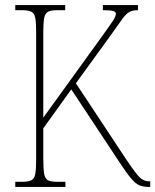

<svg xmlns="http://www.w3.org/2000/svg" viewBox="-20 -734 610 754"><path d="M40 0V-20H66Q91 -20 103 -26Q115 -32 118.5 -51Q122 -70 122 -108V-607Q122 -645 118.5 -663.5Q115 -682 103 -688Q91 -694 66 -694H40V-714H236V-694H206Q181 -694 169 -688Q157 -682 153.5 -663.5Q150 -645 150 -607V-272L379 -589Q412 -635 423.5 -652.5Q435 -670 435 -680Q435 -688 423.5 -691Q412 -694 384 -694V-714H522V-694Q499 -694 485.5 -685.5Q472 -677 457 -655Q442 -633 413 -593L278 -407L477 -106Q500 -72 514.5 -53.5Q529 -35 540.5 -28.5Q552 -22 566 -22H570V0H564Q542 0 527 -6.5Q512 -13 495 -33Q478 -53 451 -94L260 -383L150 -230V-111Q150 -71 153.5 -51.5Q157 -32 168.5 -26Q180 -20 206 -20H237V0Z"/></svg>

Font: Noto Serif Tamil Condensed Thin
Style: Italic
Weight: 100
Width: 3
Italic angle: -12°
Designer: Indian Type Foundry, Tom Grace, and the Monotype Design Team
Foundry: Monotype Imaging Inc.
Version: Version 2.003; ttfautohint (v1.8.4.7-5d5b)